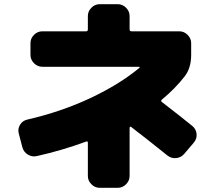

<svg xmlns="http://www.w3.org/2000/svg" viewBox="-20 -830 1040 920"><path d="M902 -226Q920 -211 922 -188Q924 -165 909 -147L863 -93Q848 -75 824.5 -72.5Q801 -70 782 -85Q679 -168 608 -222Q606 -224 603.5 -222.5Q601 -221 601 -218V13Q601 36 584 53Q567 70 544 70H458Q435 70 418 53Q401 36 401 13V-146Q401 -154 394 -152Q277 -109 156 -82Q133 -77 113 -89.5Q93 -102 87 -125L70 -190Q64 -212 76 -232Q88 -252 111 -257Q275 -295 414 -360.5Q553 -426 648 -505Q650 -506 649 -508Q648 -510 646 -510H183Q160 -510 143 -527Q126 -544 126 -567V-623Q126 -646 143 -663Q160 -680 183 -680H392Q401 -680 401 -689V-753Q401 -776 418 -793Q435 -810 458 -810H544Q567 -810 584 -793Q601 -776 601 -753V-689Q601 -680 610 -680H839Q862 -680 879 -663Q896 -646 896 -623V-567Q896 -503 864 -463Q821 -407 755 -352Q749 -346 756 -341Q848 -270 902 -226Z"/></svg>

Font: Rounded Mplus 1c Black
Style: Regular
Weight: 900
Version: Version 1.059.20150529